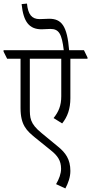

<svg xmlns="http://www.w3.org/2000/svg" viewBox="-48 -904 510 1075"><path d="M318 151C334 121 346 88 346 53C346 -12 319 -49 277 -83L186 -158C118 -213 119 -245 119 -302V-575H295V-365C295 -312 280 -278 252 -243L300 -213C330 -250 346 -295 346 -354V-575H442V-582L422 -623H339C328 -759 297 -799 227 -799C210 -799 193 -797 174 -797C130 -797 109 -823 103 -884L73 -881C83 -781 116 -740 185 -740C199 -740 219 -742 234 -742C282 -742 298 -715 309 -623H-28V-615L-8 -575H67V-299C67 -203 102 -172 148 -134L236 -63C274 -33 294 -5 294 41C294 68 283 98 266 127Z"/></svg>

Font: Noto Serif Devanagari ExtraCondensed Light
Style: Regular
Weight: 300
Width: 2
Designer: Universal Thirst, Indian Type Foundry and the Monotype Design Team
Foundry: Monotype Imaging Inc.
Version: Version 2.004